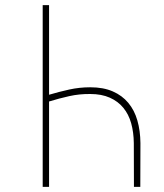

<svg xmlns="http://www.w3.org/2000/svg" viewBox="-20 -731 640 751"><path d="M147 0V-710.9H171.9V-360.4Q211.4 -372.1 251.2 -380.9Q291 -389.6 333 -389.6Q384.3 -389.6 421.1 -373.5Q458 -357.4 481.9 -328.6Q505.9 -299.8 517.3 -259.8Q528.8 -219.7 529.3 -171.4L528.8 0H503.9L503.4 -171.4Q502.9 -213.4 493.2 -248.5Q483.4 -283.7 462.6 -309.1Q441.9 -334.5 409.7 -348.9Q377.4 -363.3 333 -363.3Q290.5 -363.8 251 -355Q211.4 -346.2 171.9 -334V0Z"/></svg>

Font: Roboto Mono Thin
Style: Regular
Weight: 250
Designer: Google
Version: Version 2.000985; 2015; ttfautohint (v1.3)